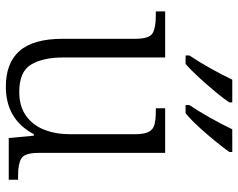

<svg xmlns="http://www.w3.org/2000/svg" viewBox="-99 -707 816 658"><g transform="rotate(90 309.0 -378.0)"><path d="M277 10Q196 10 154.5 -37Q113 -84 113 -185V-433Q113 -481 94.5 -492.5Q76 -504 33 -504H19V-536H177V-186Q177 -118 201 -77Q225 -36 295 -36Q344 -36 376.5 -59Q409 -82 424.5 -121.5Q440 -161 440 -210V-431Q440 -464 432 -479.5Q424 -495 406.5 -499.5Q389 -504 361 -504H351V-536H504V-102Q504 -55 522.5 -43.5Q541 -32 579 -32H596V0H453L445 -86H440Q389 10 277 10ZM340 -619Q361 -650 384 -691Q407 -732 423 -766H501V-756Q489 -739 466 -710.5Q443 -682 416.5 -653Q390 -624 368 -606H340ZM170 -619Q191 -650 214 -691Q237 -732 253 -766H331V-756Q320 -739 296.5 -710.5Q273 -682 246.5 -653Q220 -624 199 -606H170Z"/></g></svg>

Font: Noto Serif Myanmar Light
Style: Regular
Weight: 300
Designer: Ben Mitchell and the Monotype Design Team
Foundry: Monotype Imaging Inc.
Version: Version 2.106; ttfautohint (v1.8.4.7-5d5b)